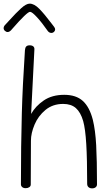

<svg xmlns="http://www.w3.org/2000/svg" viewBox="-27 -1034 613 1055"><path d="M506 -21Q506 -11 498.5 -5Q491 1 479 1Q467 1 459.5 -5.5Q452 -12 452 -24Q452 -159 447 -242.5Q442 -326 430 -369Q416 -417 390 -440Q364 -463 320 -463Q263 -463 223 -430Q183 -397 163 -349.5Q143 -302 143 -261L142 -20Q142 -11 134 -5.5Q126 0 114 0Q102 0 95 -6Q88 -12 88 -21Q88 -234 93 -414Q97 -561 110 -758Q111 -772 117 -778.5Q123 -785 136 -785Q149 -785 156 -779Q163 -773 162 -762L144 -408Q168 -451 213.5 -482Q259 -513 326 -513Q391 -513 428 -479.5Q465 -446 483 -376Q497 -319 501.5 -236Q506 -153 506 -21ZM236 -863Q204 -909 176.5 -939Q149 -969 138 -969Q122 -969 40 -875Q27 -858 15 -858Q7 -858 0 -864.5Q-7 -871 -7 -879Q-7 -889 1 -897L25 -923Q61 -963 89 -988.5Q117 -1014 136 -1014Q161 -1014 189 -985.5Q217 -957 257 -904L270 -887Q276 -879 276 -873Q276 -865 270 -859Q264 -853 256 -853Q244 -853 236 -863Z"/></svg>

Font: Mali Light
Style: Regular
Weight: 300
Designer: Kitiyaporn Chalermlarp | Katatrad Aksorn Co.,Ltd.
Foundry: Cadson Demak Co.,Ltd.
Version: Version 1.000; ttfautohint (v1.6)